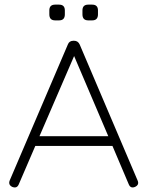

<svg xmlns="http://www.w3.org/2000/svg" viewBox="-20 -809 637 829"><path d="M33 -2Q14.5 -11 22 -30L273 -617Q279 -633 297 -633H300Q316.5 -633 324 -617L574 -30Q582.5 -11 563 -2Q544 6 536 -13L465.5 -179H132.5L61 -13Q53 6 33 -2ZM150.5 -221H447.5L300 -567ZM218 -721Q193 -721 193 -747V-764Q193 -789 218 -789H235Q260 -789 260 -764V-747Q260 -721 235 -721ZM361 -721Q336 -721 336 -747V-764Q336 -789 361 -789H378Q403 -789 403 -764V-747Q403 -721 378 -721Z"/></svg>

Font: Jura Light Light
Style: Regular
Weight: 300
Version: Version 5.106